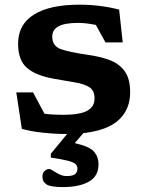

<svg xmlns="http://www.w3.org/2000/svg" viewBox="-20 -548 608 801"><path d="M243 232.5Q191.5 232.5 174.2 221.5Q157 210.5 157 189Q157 173 166.5 165Q176 157 185 157Q190 157 201.2 164.2Q212.5 171.5 227.2 179Q242 186.5 257.5 186.5Q282.5 186.5 292.8 178.8Q303 171 303 155Q303 144 295.2 136.5Q287.5 129 264 122.8Q240.5 116.5 192 109.5V93.5L260 11H256.5Q207 11 155.5 5.2Q104 -0.5 71 -10.5L48 -162.5H118L165.5 -73.5Q184.5 -71 204.5 -70Q224.5 -69 242.5 -69Q313.5 -69 344 -86Q374.5 -103 374.5 -137Q374.5 -170 353 -184Q331.5 -198 293 -204.2Q254.5 -210.5 204.5 -219.5Q129 -233 92.2 -265Q55.5 -297 55.5 -365.5Q55.5 -446 121.5 -487.2Q187.5 -528.5 311.5 -528.5Q397.5 -528.5 477 -508L492 -371H420L380 -444Q338 -452.5 306.5 -452.5Q250.5 -452.5 224.2 -438.2Q198 -424 198 -395.5Q198 -356 233.5 -343.2Q269 -330.5 345 -319.5Q396 -312.5 436.2 -297.8Q476.5 -283 499.8 -251.5Q523 -220 523 -163Q523 -92 475.8 -48Q428.5 -4 327.5 7.5L292 49Q354.5 63.5 372.8 85.2Q391 107 391 137Q391 188 350.2 210.2Q309.5 232.5 243 232.5Z"/></svg>

Font: Newsreader 6pt SemiBold
Style: Regular
Weight: 600
Designer: Hugues Gentile
Foundry: Production Type
Version: Version 1.003; ttfautohint (v1.8.3)